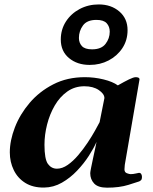

<svg xmlns="http://www.w3.org/2000/svg" viewBox="-20 -847 700 879"><path d="M181.6 11.7Q130.9 12.2 95.9 -9.5Q61 -31.2 43 -68.4Q24.9 -105.5 24.9 -149.4Q24.9 -203.6 48.1 -263.7Q71.3 -323.7 115.7 -376Q160.2 -428.2 223.9 -460.9Q287.6 -493.7 368.7 -493.7Q412.1 -493.7 454.1 -483.4Q496.1 -473.1 519.5 -456.1Q549.3 -473.1 570.3 -483.4Q591.3 -493.7 601.6 -493.7Q608.4 -493.7 613.5 -491.5Q618.7 -489.3 618.7 -483.4L551.3 -92.3Q549.8 -80.1 549.8 -71.8Q549.8 -58.1 560.8 -54Q571.8 -49.8 578.1 -49.8Q589.4 -49.8 601.8 -52.7Q614.3 -55.7 616.2 -55.7Q623.5 -55.7 626.7 -50Q629.9 -44.4 629.9 -37.6Q629.9 -25.4 625 -21.5Q620.1 -17.6 617.7 -16.6Q607.9 -13.2 567.4 -0.5Q526.9 12.2 470.2 12.2Q429.2 12.2 411.1 -6.8Q393.1 -25.9 393.1 -54.2Q393.1 -59.6 397 -78.9Q400.9 -98.1 406 -122.3Q411.1 -146.5 415.8 -167.5Q420.4 -188.5 421.9 -197.3Q409.7 -169.4 387 -134Q364.3 -98.6 333 -65.7Q301.8 -32.7 263.4 -10.7Q225.1 11.2 181.6 11.7ZM240.7 -74.7Q265.1 -74.7 290 -92Q314.9 -109.4 338.1 -136.7Q361.3 -164.1 381.1 -193.8Q400.9 -223.6 415 -249Q429.2 -274.4 436 -287.6L458 -397.9Q458 -417 432.4 -434.6Q406.7 -452.1 366.2 -452.1Q322.3 -452.1 288.1 -428Q253.9 -403.8 230.7 -364Q207.5 -324.2 195.6 -277.1Q183.6 -230 183.6 -184.1Q183.6 -118.2 199.5 -96.4Q215.3 -74.7 240.7 -74.7ZM390.6 -549.8Q333.5 -549.8 295.9 -581.1Q258.3 -612.3 258.3 -666Q258.3 -711.9 281.7 -748.3Q305.2 -784.7 344.7 -805.7Q384.3 -826.7 432.1 -826.7Q488.8 -826.7 526.4 -794.4Q564 -762.2 564 -709Q564 -662.6 540.3 -626.7Q516.6 -590.8 477.3 -570.3Q438 -549.8 390.6 -549.8ZM401.4 -621.1Q443.8 -621.1 463.1 -646Q482.4 -670.9 482.4 -702.1Q482.4 -725.1 468.5 -740.5Q454.6 -755.9 421.4 -755.9Q378.4 -755.9 359.9 -730.5Q341.3 -705.1 341.3 -673.3Q341.3 -650.9 355 -636Q368.7 -621.1 401.4 -621.1Z"/></svg>

Font: Gelasio
Style: Bold Italic
Weight: 700
Italic angle: -8.5°
Designer: Eben Sorkin
Foundry: Eben Sorkin
Version: Version 1.008